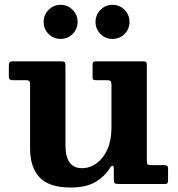

<svg xmlns="http://www.w3.org/2000/svg" viewBox="-20 -780 755 814"><path d="M457 -615Q427 -615 406 -636Q385 -657 385 -687Q385 -717 406 -738.2Q427 -759.5 457 -759.5Q487 -759.5 508 -738.2Q529 -717 529 -687Q529 -657 508 -636Q487 -615 457 -615ZM237 -615Q207 -615 186 -636Q165 -657 165 -687Q165 -717 186 -738.2Q207 -759.5 237 -759.5Q267 -759.5 288 -738.2Q309 -717 309 -687Q309 -657 288 -636Q267 -615 237 -615ZM107.5 -151V-421.5Q107.5 -432 104.2 -436Q101 -440 91 -440H37Q26 -440 21.8 -442.8Q17.5 -445.5 17.5 -456.5V-500.5Q17.5 -512.5 20.8 -516.2Q24 -520 35.5 -520H238Q249.5 -520 253.5 -517.2Q257.5 -514.5 257.5 -502.5V-164.5Q257.5 -67 327.5 -67Q361.5 -67 390 -88Q418.5 -109 435.5 -147.2Q452.5 -185.5 452.5 -237V-421Q452.5 -432.5 448.8 -436.2Q445 -440 434 -440H389Q380 -440 376.2 -442Q372.5 -444 372.5 -453V-503Q372.5 -513 375 -516.5Q377.5 -520 387 -520H588Q597.5 -520 600 -516.5Q602.5 -513 602.5 -503V-98.5Q602.5 -85.5 606.2 -82.8Q610 -80 623 -80H677.5Q692.5 -80 692.5 -66.5V-18Q692.5 -7.5 690.2 -3.8Q688 0 678 0H481.5Q468.5 0 465.5 -4Q462.5 -8 462.5 -21V-67Q462.5 -75 458 -77Q453.5 -79 447 -69Q423.5 -31.5 384 -8.2Q344.5 15 279.5 15Q188 15 147.8 -28Q107.5 -71 107.5 -151Z"/></svg>

Font: Besley*
Style: Bold
Weight: 700
Designer: Owen Earl
Foundry: indestructible type*
Version: Version 2.000; ttfautohint (v1.8.3)